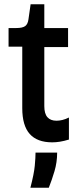

<svg xmlns="http://www.w3.org/2000/svg" viewBox="-20 -655 373 897"><path d="M224 10Q154 10 119 -29Q84 -68 84 -150V-437H20V-524H56Q85 -524 97.5 -533Q110 -542 113 -565L123 -635H187V-524H298V-435H187V-159Q187 -124 201.5 -107.5Q216 -91 244 -91Q257 -91 271.5 -94.5Q286 -98 302 -106V-3Q279 4 260 7Q241 10 224 10ZM122 222Q139 157 142.5 119Q146 81 146 58H247Q247 103 234.5 145Q222 187 208 222Z"/></svg>

Font: Bricolage Grotesque SemiCondensed Medium
Style: Regular
Weight: 500
Width: 4
Designer: Mathieu Triay
Foundry: Atelier Triay
Version: Version 1.001;gftools[0.9.33.dev8+g029e19f]